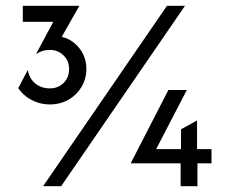

<svg xmlns="http://www.w3.org/2000/svg" viewBox="-20 -645 790 665"><path d="M152.1 -283.3Q129.9 -283.3 109.4 -290.3Q88.9 -297.2 71.9 -309.7Q54.9 -322.2 43.1 -339.6L76.4 -402.8Q80.6 -374.3 101.4 -356.6Q122.2 -338.9 152.8 -338.9Q172.2 -338.9 187.2 -347.6Q202.1 -356.2 210.8 -371.2Q219.4 -386.1 219.4 -405.6Q219.4 -425 210.4 -439.9Q201.4 -454.9 186.5 -463.5Q171.5 -472.2 152.8 -472.2Q138.9 -472.2 127.8 -468.8Q116.7 -465.3 107.6 -459L106.2 -460.4L164.6 -569.4H59V-625H254.2V-623.6L193.8 -517.4Q218.1 -511.8 237.5 -495.8Q256.9 -479.9 268.1 -456.9Q279.2 -434 279.2 -406.2Q279.2 -372.2 262.5 -344.1Q245.8 -316 217.4 -299.7Q188.9 -283.3 152.1 -283.3ZM129.2 0 558.3 -625H620.8L191.7 0ZM605.6 0V-79.2H433.3V-80.6L563.2 -333.3H627.1L520.8 -128.5H606.9V-197.2L662.5 -227.8V-128.5H712.5V-79.2H663.9V0Z"/></svg>

Font: Afacad Flux
Style: Regular
Weight: 400
Designer: Kristian Moeller
Foundry: Dicotype
Version: Version 1.100